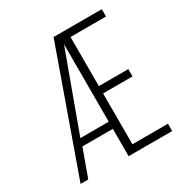

<svg xmlns="http://www.w3.org/2000/svg" viewBox="-163 -828 915 955"><g transform="rotate(-30 294.5 -350.0)"><path d="M518 -376V-334H349V-42H553V0H303V-157H128L71 0H27L276 -700H553V-658H349V-376ZM140 -198H303V-643Z"/></g></svg>

Font: Bebas Neue Book
Style: Regular
Weight: 300
Designer: Ryoichi Tsunekawa
Foundry: Ryoichi Tsunekawa
Version: Version 1.003;PS 001.003;hotconv 1.0.88;makeotf.lib2.5.64775